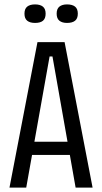

<svg xmlns="http://www.w3.org/2000/svg" viewBox="-20 -851 463 871"><path d="M23 0 150 -660H273L400 0H323L218 -595H205L99 0ZM100 -148V-208H324V-148ZM284 -747Q262 -747 249.5 -757Q237 -767 237 -789Q237 -811 249.5 -821Q262 -831 284 -831Q308 -831 320.5 -821Q333 -811 333 -789Q333 -767 320.5 -757Q308 -747 284 -747ZM139 -747Q116 -747 103.5 -757Q91 -767 91 -789Q91 -811 103.5 -821Q116 -831 139 -831Q162 -831 174.5 -821Q187 -811 187 -789Q187 -767 175 -757Q163 -747 139 -747Z"/></svg>

Font: Bricolage Grotesque Condensed Light
Style: Regular
Weight: 300
Width: 3
Designer: Mathieu Triay
Foundry: Atelier Triay
Version: Version 1.000;gftools[0.9.30]